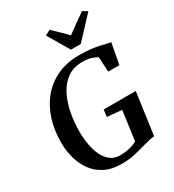

<svg xmlns="http://www.w3.org/2000/svg" viewBox="-232 -1124 1146 1263"><g transform="rotate(-30 341.0 -492.0)"><path d="M315.5 8.5Q242 8.5 190 -18Q138 -44.5 105.2 -89Q72.5 -133.5 56.8 -189.5Q41 -245.5 40 -305Q39 -404 65.5 -486Q92 -568 143 -627.5Q194 -687 265.8 -719.2Q337.5 -751.5 427.5 -751.5Q482 -751.5 519.2 -746.8Q556.5 -742 582.5 -735.8Q608.5 -729.5 628 -725Q635 -723.5 641.8 -722Q648.5 -720.5 656 -719.5L626.5 -562H542L535.5 -674.5Q518 -685.5 492.2 -694Q466.5 -702.5 424 -702.5Q358 -702.5 311.5 -669.8Q265 -637 236 -581Q207 -525 193.5 -455.2Q180 -385.5 180 -312Q180.5 -261.5 189 -214Q197.5 -166.5 216 -128.2Q234.5 -90 264 -67.8Q293.5 -45.5 335.5 -45.5Q371.5 -45.5 406.8 -53.5Q442 -61.5 465.5 -76.5L495.5 -298L385 -308L391 -361H635L590.5 -42.5Q575 -42 554.2 -37.2Q533.5 -32.5 512 -26.5Q473 -16 426.2 -3.8Q379.5 8.5 315.5 8.5ZM402 -809.5 305.5 -972 345 -993Q371.5 -968 397.8 -942.5Q424 -917 449 -891Q483 -917 519 -942.2Q555 -967.5 591.5 -993L627.5 -971.5L476 -809.5Z"/></g></svg>

Font: Merriweather 48pt SemiBold
Style: Italic
Weight: 600
Italic angle: -7.8°
Designer: Eben Sorkin
Foundry: Eben Sorkin
Version: Version 2.101